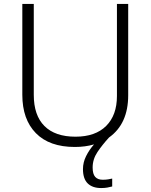

<svg xmlns="http://www.w3.org/2000/svg" viewBox="-20 -734 762 972"><path d="M449 114Q449 147 462 161.5Q475 176 500 176Q515 176 527.5 174Q540 172 548 170V210Q537 213 523.5 215.5Q510 218 492 218Q448 218 424 194.5Q400 171 400 122Q400 88 416 56Q432 24 456 -3Q412 10 359 10Q230 10 161.5 -60Q93 -130 93 -254V-714H151V-254Q151 -150 205 -96Q259 -42 362 -42Q463 -42 517.5 -96.5Q572 -151 572 -248V-714H629V-252Q629 -107 532 -38Q498 -1 473.5 35.5Q449 72 449 114Z"/></svg>

Font: Noto Sans Cherokee Light
Style: Regular
Weight: 300
Designer: Monotype Design Team
Foundry: Monotype Imaging Inc.
Version: Version 2.001; ttfautohint (v1.8.4.7-5d5b)